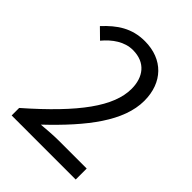

<svg xmlns="http://www.w3.org/2000/svg" viewBox="-211 -862 977 977"><g transform="rotate(45 277.5 -373.5)"><path d="M44 0H505V-79H302C265 -79 220 -75 182 -72C354 -235 469 -384 469 -530C469 -661 387 -747 256 -747C163 -747 100 -704 40 -639L93 -587C133 -635 185 -672 245 -672C336 -672 380 -611 380 -527C380 -401 274 -255 44 -54Z"/></g></svg>

Font: Noto Sans CJK SC Regular
Style: Regular
Weight: 400
Designer: Ryoko NISHIZUKA (kana & ideographs); Paul D. Hunt (Latin, Greek & Cyrillic); Wenlong ZHANG (bopomofo); Sandoll Communica
Foundry: Adobe Systems Incorporated
Version: Version 1.004;PS 1.004;hotconv 1.0.82;makeotf.lib2.5.63406